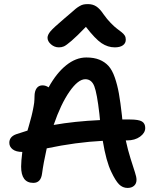

<svg xmlns="http://www.w3.org/2000/svg" viewBox="-20 -947 780 945"><path d="M270 -713.9Q248 -713.9 231 -728.8Q213.9 -743.7 213.9 -761.2Q213.9 -775.4 228.5 -793Q243.2 -810.5 297.9 -856.9Q310.5 -867.2 328.1 -882.6Q345.7 -897.9 352.3 -903.6Q358.9 -909.2 370.1 -916Q381.3 -922.9 390.6 -924.8Q399.9 -926.8 413.1 -926.8Q436.5 -926.8 454.1 -915.3Q471.7 -903.8 490.2 -876Q506.8 -852.5 524.9 -834Q543 -815.4 555.4 -806.2Q567.9 -796.9 578.4 -788.6Q588.9 -780.3 594 -772Q599.1 -763.7 599.1 -752Q599.1 -733.9 584.7 -723.9Q570.3 -713.9 544.9 -713.9Q510.7 -713.9 479.7 -734.6Q448.7 -755.4 402.8 -814.9Q358.4 -768.6 332 -746.1Q305.7 -723.6 294.7 -718.8Q283.7 -713.9 270 -713.9ZM607.9 -22Q583.5 -22 565.9 -39.8Q548.3 -57.6 527.8 -101.1Q502.4 -152.8 485.8 -253.9Q354 -247.1 210 -216.8Q193.8 -144 187 -92.8Q181.2 -46.9 144 -46.9Q84 -46.9 84 -127Q84 -153.3 89.8 -199.2Q59.1 -199.2 42.5 -211.9Q25.9 -224.6 25.9 -244.1Q25.9 -273.9 59.1 -286.1Q106.4 -301.3 115.2 -304.2Q116.2 -307.6 120.4 -321.8Q124.5 -335.9 125.5 -340.1Q126.5 -344.2 130.1 -356.9Q133.8 -369.6 135 -375Q136.2 -380.4 138.9 -391.6Q141.6 -402.8 142.6 -408.7Q143.6 -414.6 145.5 -424.3Q147.5 -434.1 148.2 -441.2Q148.9 -448.2 149.4 -456.5Q149.9 -464.8 149.9 -472.2Q149.9 -498 160.2 -512.5Q170.4 -526.9 189 -526.9Q205.1 -526.9 219.2 -517.1Q257.8 -587.4 305.7 -625.7Q353.5 -664.1 404.8 -664.1Q442.4 -664.1 469 -653.3Q495.6 -642.6 513.9 -622.6Q532.2 -602.5 544.9 -565.9Q557.6 -529.3 565.2 -486.8Q572.8 -444.3 580.1 -378.9Q582 -365.2 582 -358.9H619.1Q662.6 -358.9 678.7 -349.1Q694.8 -339.4 694.8 -316.9Q694.8 -293 669.4 -274.4Q644 -255.9 605 -255.9H599.1Q609.4 -208.5 622.8 -165.8Q636.2 -123 644 -99.6Q651.9 -76.2 651.9 -62Q651.9 -43.5 639.9 -32.7Q627.9 -22 607.9 -22ZM399.9 -557.1Q364.3 -557.1 321.8 -495.8Q279.3 -434.6 244.1 -332Q346.2 -350.1 472.2 -356Q471.7 -360.8 470.7 -371.1Q469.7 -381.3 469.2 -386.2Q457.5 -488.3 444.1 -522.7Q430.7 -557.1 399.9 -557.1Z"/></svg>

Font: Shantell Sans Irregular Bouncy
Style: Regular
Weight: 500
Designer: Stephen Nixon, Anya Danilova, Shantell Martin
Foundry: Arrow Type
Version: Version 1.006;[9816181b4]